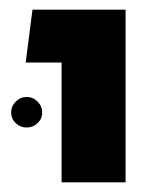

<svg xmlns="http://www.w3.org/2000/svg" viewBox="-20 -620 338 396"><path d="M107 -244V-491H33L47 -600H239V-244ZM35 -357Q22 -357 12.5 -366Q3 -375 3 -388Q3 -401 12.5 -410.5Q22 -420 35 -420Q48 -420 57.5 -410.5Q67 -401 67 -388Q67 -375 57.5 -366Q48 -357 35 -357Z"/></svg>

Font: Noto Sans Hebrew Condensed SemiBold
Style: Regular
Weight: 600
Width: 3
Designer: Ben Nathan
Foundry: Google LLC
Version: Version 3.001; ttfautohint (v1.8.4.7-5d5b)